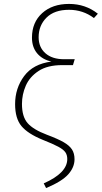

<svg xmlns="http://www.w3.org/2000/svg" viewBox="-20 -759 519 979"><path d="M203 176Q323 123 323 52Q323 31 313 17Q303 3 277 -11Q251 -25 198 -46Q122 -77 89.5 -116Q57 -155 57 -228Q57 -309 103 -371Q149 -433 242 -445Q195 -456 169 -487.5Q143 -519 143 -567Q143 -645 195 -692Q247 -739 332 -739Q416 -739 479 -689L459 -667Q403 -709 332 -709Q257 -709 217 -669Q177 -629 177 -569Q177 -518 211.5 -487.5Q246 -457 307 -457H361L352 -427H297Q222 -427 176.5 -397Q131 -367 111.5 -322Q92 -277 92 -229Q92 -164 121 -131Q150 -98 219 -72Q275 -51 304.5 -34Q334 -17 347 3Q360 23 360 53Q360 94 328 130Q296 166 215 200Z"/></svg>

Font: FiraGO UltraLight
Style: Italic
Weight: 200
Italic angle: -8°
Designer: bBox Type GmbH
Foundry: bBox Type GmbH
Version: Version 1.001